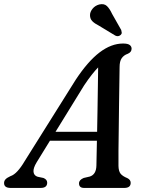

<svg xmlns="http://www.w3.org/2000/svg" viewBox="-47 -924 716 944"><path d="M133.5 -126.5Q115.5 -97 117.8 -78.8Q120 -60.5 138 -55L166.5 -49Q185 -41.5 185 -26Q185 0 153 0H5.5Q-27 0 -27 -24Q-27 -34.5 -20 -42.2Q-13 -50 4.5 -58Q21.5 -63.5 39 -82.5Q56.5 -101.5 73.5 -130.5L325 -531.5Q385 -622.5 442.5 -666.2Q500 -710 558 -710Q581 -710 590.5 -703Q600 -696 600 -684.5Q600 -667.5 581 -659.5Q562 -653 551.5 -638Q541 -623 541 -594.5Q540.5 -563.5 539.8 -513Q539 -462.5 538.2 -403.2Q537.5 -344 536.8 -286Q536 -228 535.5 -181Q535 -134 535.5 -108.5Q536 -83 545.5 -70.5Q555 -58 579.5 -48Q595.5 -40 595.5 -25Q595.5 0 564 0H366.5Q341.5 0 341.5 -22.5Q341.5 -39.5 364.5 -49L394.5 -56Q426 -66 427 -110Q428 -153.5 429.5 -232H198.5ZM366.5 -504 226 -276H430.5Q431.5 -330 432.5 -387.5Q433.5 -445 434.2 -498.5Q435 -552 435.5 -592.5Q422 -579 404.8 -557.2Q387.5 -535.5 366.5 -504ZM504 -856 549 -776.5Q551 -770 551.5 -763.8Q552 -757.5 546 -752Q534 -742 520 -749L439 -798Q418 -808.5 406.8 -820Q395.5 -831.5 395.5 -849.5Q395.5 -865.5 408 -881Q420.5 -896.5 441 -902Q465 -907.5 478.8 -894.2Q492.5 -881 504 -856Z"/></svg>

Font: Fraunces 9pt Soft
Style: Italic
Weight: 400
Italic angle: -16°
Version: Version 1.000;[0bf87f6ff]